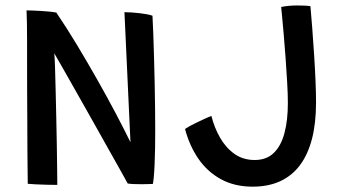

<svg xmlns="http://www.w3.org/2000/svg" viewBox="-20 -673 1270 702"><path d="M189.5 3Q172.5 3 151.2 2.5Q130 2 111.2 1Q92.5 0 81.5 -1Q81.5 -10 81 -43Q80.5 -76 80.2 -124.8Q80 -173.5 79.8 -229.8Q79.5 -286 79.2 -342.5Q79 -399 79 -447Q79 -485 79 -521.2Q79 -557.5 78.5 -587Q78 -616.5 77 -635Q84.5 -635 98.8 -634.5Q113 -634 129.5 -633Q146 -632 161.2 -630.5Q176.5 -629 186 -627Q224 -571 261.8 -508.2Q299.5 -445.5 335.2 -382.5Q371 -319.5 402 -260.8Q433 -202 457 -153L435 -628.5Q446.5 -628.5 461 -627.5Q475.5 -626.5 490.2 -624.8Q505 -623 517.5 -620.8Q530 -618.5 537.5 -615.5Q539 -587.5 540.5 -548Q542 -508.5 543.2 -462.8Q544.5 -417 545.5 -369.5Q546.5 -322 547 -277.2Q547.5 -232.5 547.5 -195.5Q547.5 -162 547 -129.8Q546.5 -97.5 545.2 -70.8Q544 -44 542.2 -25.5Q540.5 -7 539 -0.5Q528 0 517.5 0.2Q507 0.5 497 0.5Q482.5 0.5 469.5 0Q456.5 -0.5 447 -2Q440 -15 421.8 -47.5Q403.5 -80 378.2 -125Q353 -170 324.5 -220.8Q296 -271.5 268 -320.8Q240 -370 216.8 -411.2Q193.5 -452.5 178.5 -478Q180 -463 181.2 -426.8Q182.5 -390.5 183.5 -341.8Q184.5 -293 185.8 -240Q187 -187 187.8 -137.8Q188.5 -88.5 189 -51.2Q189.5 -14 189.5 3ZM904 9.5Q837.5 9.5 787.8 -17.8Q738 -45 705.2 -92.8Q672.5 -140.5 656.5 -201.5Q663 -206 675.2 -212.8Q687.5 -219.5 701.8 -226.2Q716 -233 729.5 -239.2Q743 -245.5 753 -249Q763.5 -206.5 784.5 -169.8Q805.5 -133 837 -110.5Q868.5 -88 911 -88Q954.5 -88 981 -113.8Q1007.5 -139.5 1020 -186.2Q1032.5 -233 1032.5 -296Q1032.5 -327 1030 -370.8Q1027.5 -414.5 1024.2 -461Q1021 -507.5 1017.2 -548.8Q1013.5 -590 1011 -617Q1008.5 -644 1008 -647.5Q1019.5 -650 1035 -651.5Q1050.5 -653 1064.5 -653Q1079.5 -653 1092 -652.5Q1104.5 -652 1115 -650.5Q1118 -617.5 1121.5 -572Q1125 -526.5 1128.2 -476.8Q1131.5 -427 1133.5 -380.2Q1135.5 -333.5 1135.5 -298Q1135.5 -223 1120.8 -165.8Q1106 -108.5 1077 -69.5Q1048 -30.5 1004.5 -10.5Q961 9.5 904 9.5Z"/></svg>

Font: Grandstander Thin
Style: Regular
Weight: 400
Version: Version 1.200